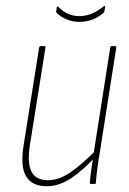

<svg xmlns="http://www.w3.org/2000/svg" viewBox="-20 -639 449 667"><path d="M142 8Q93 8 71.5 -25Q50 -58 62 -134L116 -474Q118 -479 122 -479H133Q139 -479 138 -474L84 -136Q74 -72 89.5 -42.5Q105 -13 146 -13Q186 -13 226.5 -41.5Q267 -70 313 -117L309 -92Q270 -49 228 -20.5Q186 8 142 8ZM296 0Q292 0 292 -4Q294 -28 297.5 -53Q301 -78 305 -99V-104L363 -474Q364 -479 368 -479H379Q385 -479 384 -474L327 -111Q322 -84 318.5 -56.5Q315 -29 313 -4Q313 0 309 0ZM255 -563Q233 -563 212 -571.5Q191 -580 177 -594Q174 -598 176 -604L177 -613Q178 -616 179.5 -616.5Q181 -617 184 -614Q200 -598 217.5 -590.5Q235 -583 256 -583Q299 -583 340 -617Q342 -619 344 -618.5Q346 -618 345 -615L343 -601Q342 -598 341.5 -596.5Q341 -595 338 -593Q319 -577 298.5 -570Q278 -563 255 -563Z"/></svg>

Font: Sofia Sans Condensed Thin
Style: Italic
Weight: 250
Italic angle: -9°
Version: Version 4.100